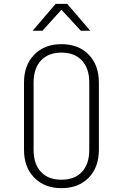

<svg xmlns="http://www.w3.org/2000/svg" viewBox="-20 -970 640 1000"><path d="M300 10Q212 10 158.5 -44.5Q105 -99 105 -190V-540Q105 -631 158.5 -685.5Q212 -740 300 -740Q389 -740 442 -685.5Q495 -631 495 -540V-190Q495 -99 442 -44.5Q389 10 300 10ZM300 -34Q369 -34 407 -75Q445 -116 445 -190V-540Q445 -614 406.5 -655Q368 -696 300 -696Q232 -696 193.5 -655Q155 -614 155 -540V-190Q155 -116 193 -75Q231 -34 300 -34ZM150 -810 270 -950H330L450 -810H401L300 -919L201 -810Z"/></svg>

Font: Tiny Thin
Style: Regular
Weight: 100
Monospace: yes
Designer: Philipp Nurullin, Konstantin Bulenkov
Foundry: JetBrains
Version: Version 2.251; ttfautohint (v1.8.4.7-5d5b)